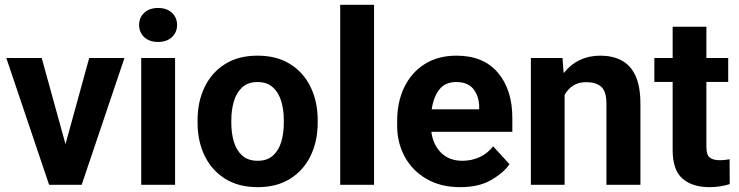

<svg xmlns="http://www.w3.org/2000/svg" viewBox="-20 -770 3079 800"><path d="M153.8 -528.3 252.9 -169.4 351.6 -528.3H498.5L320.3 0H184.6L6.3 -528.3Z M559.6 -666Q559.6 -696.8 581.1 -716.8Q602.5 -736.8 638.7 -736.8Q674.8 -736.8 696.3 -716.8Q717.8 -696.8 717.8 -666Q717.8 -635.3 696.3 -615.2Q674.8 -595.2 638.7 -595.2Q602.5 -595.2 581.1 -615.2Q559.6 -635.3 559.6 -666ZM709.5 -528.3V0H568.4V-528.3Z M803.2 -258.8V-269Q803.2 -346.2 832.5 -407Q861.8 -467.8 917.5 -502.9Q973.1 -538.1 1052.7 -538.1Q1133.3 -538.1 1189.2 -502.9Q1245.1 -467.8 1274.4 -407Q1303.7 -346.2 1303.7 -269V-258.8Q1303.7 -182.1 1274.4 -121.3Q1245.1 -60.5 1189.5 -25.4Q1133.8 9.8 1053.7 9.8Q973.6 9.8 917.7 -25.4Q861.8 -60.5 832.5 -121.3Q803.2 -182.1 803.2 -258.8ZM943.8 -269V-258.8Q943.8 -214.8 954.6 -179Q965.3 -143.1 989.5 -121.6Q1013.7 -100.1 1053.7 -100.1Q1093.3 -100.1 1117.2 -121.6Q1141.1 -143.1 1151.9 -179Q1162.6 -214.8 1162.6 -258.8V-269Q1162.6 -312 1151.9 -348.1Q1141.1 -384.3 1116.9 -406.2Q1092.8 -428.2 1052.7 -428.2Q1013.2 -428.2 989.3 -406.2Q965.3 -384.3 954.6 -348.1Q943.8 -312 943.8 -269Z M1538.6 -750V0H1397.5V-750Z M1897.9 9.8Q1815.9 9.8 1756.8 -24.7Q1697.8 -59.1 1666.3 -117.2Q1634.8 -175.3 1634.8 -246.1V-265.6Q1634.8 -345.7 1664.8 -407.2Q1694.8 -468.8 1750.2 -503.4Q1805.7 -538.1 1882.3 -538.1Q1994.6 -538.1 2054.7 -467Q2114.7 -396 2114.7 -279.3V-220.7H1777.3Q1784.2 -167 1817.9 -133.5Q1851.6 -100.1 1906.7 -100.1Q1944.8 -100.1 1977.8 -115Q2010.7 -129.9 2034.7 -160.2L2103 -85.9Q2078.1 -49.8 2026.6 -20Q1975.1 9.8 1897.9 9.8ZM1880.9 -428.2Q1835 -428.2 1810.5 -397Q1786.1 -365.7 1778.8 -314.5H1976.6V-325.2Q1976.1 -368.7 1952.9 -398.4Q1929.7 -428.2 1880.9 -428.2Z M2422.4 -427.7Q2390.6 -427.7 2368.2 -413.3Q2345.7 -398.9 2332.5 -374.5V0H2191.9V-528.3H2323.7L2328.6 -465.3Q2356 -500.5 2394.8 -519.3Q2433.6 -538.1 2481.4 -538.1Q2531.2 -538.1 2568.8 -518.8Q2606.4 -499.5 2627.4 -455.3Q2648.4 -411.1 2648.4 -336.9V0H2506.8V-337.4Q2506.8 -389.6 2484.9 -408.7Q2462.9 -427.7 2422.4 -427.7Z M3014.2 -528.3V-428.7H2923.3V-159.2Q2923.3 -125 2937 -113.8Q2950.7 -102.5 2978.5 -102.5Q2991.7 -102.5 3002 -103.8Q3012.2 -105 3020 -106.4L3020.5 -2.9Q3002.4 2.9 2981.4 6.3Q2960.4 9.8 2935.1 9.8Q2865.2 9.8 2824 -25.6Q2782.7 -61 2782.7 -145V-428.7H2706.5V-528.3H2782.7V-658.7H2923.3V-528.3Z"/></svg>

Font: Vazirmatn UI
Style: Bold
Weight: 700
Designer: Saber Rastikerdar
Foundry: Saber Rastikerdar
Version: Version 33.003